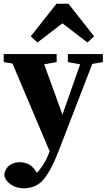

<svg xmlns="http://www.w3.org/2000/svg" viewBox="-22 -773 576 1030"><path d="M342 -440V-483H530V-440L473 -430L291 41Q254 137 214 187Q174 237 104 237Q64 237 33.5 215Q3 193 1 162Q7 129 30.5 113Q54 97 83 97Q103 97 126 105.5Q149 114 169 144L176 154Q220 107 244 39V38L45 -432L-2 -440V-483H282V-440L215 -428L313 -158L408 -428ZM447 -545 313 -648 179 -545 143 -578 281 -753H345L483 -578Z"/></svg>

Font: Source Serif Pro
Style: Bold
Weight: 700
Designer: Frank Grießhammer
Foundry: Adobe Systems Incorporated
Version: Version 3.001;hotconv 1.0.111;makeotfexe 2.5.65597